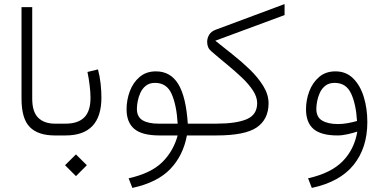

<svg xmlns="http://www.w3.org/2000/svg" viewBox="-20 -673 1908 954"><path d="M267.1 0H252.4Q169.4 0 128.2 -41.5Q86.9 -83 86.9 -183.1V-637.7H140.1V-182.6Q140.1 -116.7 170.2 -87.6Q200.2 -58.6 252.4 -58.6H267.1Z M483.9 -188.5Q483.9 0 305.7 0H247.6V-58.6H305.7Q367.7 -58.6 398.7 -89.6Q429.7 -120.6 429.7 -187Q429.7 -213.9 425.5 -248.3Q421.4 -282.7 414.6 -315.4L466.8 -328.1Q476.1 -293.5 480 -256.8Q483.9 -220.2 483.9 -188.5ZM303.2 147.9 357.4 94.2 411.6 147.9 357.4 202.1Z M754.9 -318.4Q827.1 -318.4 865.7 -255.4Q904.3 -192.4 913.1 -58.6H983.9V0H908.7Q890.1 100.1 825.9 167Q761.7 233.9 637.7 260.7L619.1 212.9Q729 188.5 785.2 133.8Q841.3 79.1 862.8 0H772Q686.5 0 647.7 -32.2Q608.9 -64.5 608.9 -129.9Q608.9 -176.3 625 -219.5Q641.1 -262.7 673.6 -290.5Q706.1 -318.4 754.9 -318.4ZM862.8 -58.6Q857.4 -150.4 833 -205.8Q808.6 -261.2 750.5 -261.2Q722.7 -261.2 705.1 -247.3Q687.5 -233.4 677.7 -212.2Q668 -190.9 664.1 -169.4Q660.2 -147.9 660.2 -132.3Q660.2 -92.3 688.5 -75.4Q716.8 -58.6 767.1 -58.6Z M1314.5 -159.2Q1314 -80.1 1255.9 -40Q1197.8 0 1055.2 0H964.4V-58.6H1054.7Q1154.3 -58.6 1206.1 -80.8Q1257.8 -103 1257.8 -160.6Q1257.8 -191.4 1236.8 -223.4Q1215.8 -255.4 1181.9 -287.6Q1147.9 -319.8 1107.7 -352.8Q1067.4 -385.7 1029.3 -418.9Q1009.3 -435.5 1009.3 -465.3Q1009.3 -482.9 1019 -499.8Q1028.8 -516.6 1050.8 -524.9L1394 -652.8V-598.1L1049.8 -470.7Q1087.9 -439.9 1133.5 -404.1Q1179.2 -368.2 1220.5 -328.4Q1261.7 -288.6 1288.1 -245.8Q1314.5 -203.1 1314.5 -159.2Z M1755.4 -19Q1735.8 -12.7 1708.3 -6.3Q1680.7 0 1656.7 0Q1576.2 0 1538.3 -31.7Q1500.5 -63.5 1500.5 -129.9Q1500.5 -176.3 1516.8 -219.5Q1533.2 -262.7 1565.7 -290.5Q1598.1 -318.4 1647 -318.4Q1699.7 -318.4 1734.9 -283.4Q1770 -248.5 1787.6 -191.2Q1805.2 -133.8 1805.2 -66.4Q1805.2 62 1736.8 146.5Q1668.5 231 1529.3 260.7L1510.7 212.9Q1624.5 187.5 1682.6 128.2Q1740.7 68.8 1755.4 -19ZM1753.9 -71.8Q1749 -155.8 1724.4 -208.5Q1699.7 -261.2 1643.1 -261.2Q1614.7 -261.2 1596.9 -247.3Q1579.1 -233.4 1569.3 -212.2Q1559.6 -190.9 1555.7 -169.4Q1551.8 -147.9 1551.8 -132.3Q1551.8 -90.3 1581.3 -73.5Q1610.8 -56.6 1659.2 -56.6Q1682.1 -56.6 1707 -61Q1731.9 -65.4 1753.9 -71.8Z"/></svg>

Font: Vazir Thin WOL-UI
Style: Thin-WOL-UI
Weight: 100
Designer: Saber Rastikerdar
Foundry: Saber Rastikerdar
Version: Version 30.1.0